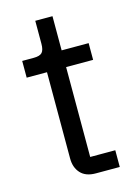

<svg xmlns="http://www.w3.org/2000/svg" viewBox="-104 -718 559 776"><g transform="rotate(-15 175.5 -329.5)"><path d="M199 0Q157 0 135.5 -23.5Q114 -47 114 -85V-446H29V-516H77Q103 -516 112.5 -526.5Q122 -537 122 -563V-659H194V-516H307V-446H194V-70H299V0Z"/></g></svg>

Font: IBM Plex Sans Thai
Style: Regular
Weight: 400
Designer: Mike Abbink, Paul van der Laan, Pieter van Rosmalen, Ben Mitchell, Mark Frömberg
Foundry: Bold Monday
Version: Version 1.1